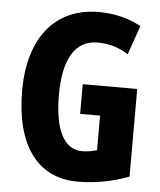

<svg xmlns="http://www.w3.org/2000/svg" viewBox="-53 -770 688 825"><g transform="rotate(5 291.5 -357.0)"><path d="M298 -409V-281H384V-132C364 -126 343 -122 321 -122C239 -122 200 -209 200 -355C200 -508 249 -593 346 -593C394 -593 439 -580 479 -554L523 -679C475 -706 412 -724 341 -724C150 -724 41 -585 41 -359C41 -128 136 10 312 10C389 10 462 -4 533 -31V-409Z"/></g></svg>

Font: Noto Sans Khmer UI ExtraCondensed ExtraBold
Style: Regular
Weight: 800
Width: 2
Designer: Danh Hong and the Monotype Design Team
Foundry: Monotype Imaging Inc.
Version: Version 2.002